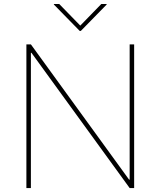

<svg xmlns="http://www.w3.org/2000/svg" viewBox="-20 -952 813 972"><path d="M659.1 -727.3V0H636.4L139.2 -684.7H136.4V0H113.6V-727.3H136.4L633.5 -42.6H636.4V-727.3ZM279.8 -931.8 386.4 -822.4 492.9 -931.8H519.9V-929L389.2 -795.5H383.5L252.8 -929V-931.8Z"/></svg>

Font: Inter UI Thin
Style: Regular
Weight: 100
Designer: Rasmus Andersson
Foundry: rsms
Version: 3.2;8d6f07862